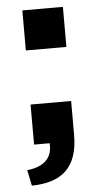

<svg xmlns="http://www.w3.org/2000/svg" viewBox="-52 -569 399 764"><g transform="rotate(-5 148.0 -187.0)"><path d="M67 -536V-376H229V-536ZM31 99 44 162C163 160 229 107 229 -25V-160H67V0H129C134 57 100 92 31 99Z"/></g></svg>

Font: Mission
Style: Bold
Weight: 700
Version: Version 1.000;FEAKit 1.0